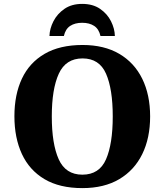

<svg xmlns="http://www.w3.org/2000/svg" viewBox="-20 -956 845 986"><path d="M403 10Q286 10 208.5 -36Q131 -82 92.5 -165Q54 -248 54 -359Q54 -470 92.5 -552Q131 -634 209 -679.5Q287 -725 404 -725Q515 -725 592.5 -679.5Q670 -634 710.5 -551.5Q751 -469 751 -358Q751 -247 710.5 -164.5Q670 -82 592.5 -36Q515 10 403 10ZM403 -59Q490 -59 524.5 -138Q559 -217 559 -358Q559 -499 524.5 -577.5Q490 -656 404 -656Q318 -656 282 -577.5Q246 -499 246 -358Q246 -217 281.5 -138Q317 -59 403 -59ZM234 -771Q235 -809 254.5 -847Q274 -885 311 -910.5Q348 -936 402 -936Q457 -936 494 -910.5Q531 -885 550 -847Q569 -809 570 -771H496Q488 -807 463.5 -823Q439 -839 402 -839Q365 -839 340.5 -823Q316 -807 308 -771Z"/></svg>

Font: Noto Serif ExtraBold
Style: Regular
Weight: 800
Designer: Monotype Design Team
Foundry: Monotype Imaging Inc.
Version: Version 2.014